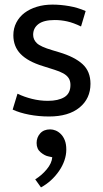

<svg xmlns="http://www.w3.org/2000/svg" viewBox="-20 -497 447 834"><path d="M332 -382Q299 -398 272 -404Q245 -410 218 -410Q170 -410 147 -392.5Q124 -375 124 -346Q124 -325 140 -309.5Q156 -294 207 -279L237 -270Q304 -250 338.5 -218.5Q373 -187 373 -133Q373 -69 325.5 -30Q278 9 193 9Q148 9 106.5 1Q65 -7 35 -21L56 -90Q85 -76 119 -67.5Q153 -59 188 -59Q233 -59 259.5 -75Q286 -91 286 -128Q286 -146 278 -158Q270 -170 254.5 -178.5Q239 -187 216.5 -194Q194 -201 166 -210Q101 -230 69.5 -262.5Q38 -295 38 -344Q38 -374 51 -399Q64 -424 86.5 -441Q109 -458 140 -467.5Q171 -477 208 -477Q243 -477 280.5 -470.5Q318 -464 352 -449ZM189 182Q174 179 156.5 164.5Q139 150 139 124Q139 100 154.5 82.5Q170 65 198 65Q210 65 222 70Q234 75 244.5 85.5Q255 96 261.5 112.5Q268 129 268 153Q268 176 260 199.5Q252 223 237 245Q222 267 202 285.5Q182 304 158 317L133 282Q161 265 183 238.5Q205 212 207 186Z"/></svg>

Font: Mukta
Style: Regular
Weight: 400
Designer: Girish Dalvi and Yashodeep Gholap
Foundry: Ek Type
Version: Version 2.538;PS 1.001;hotconv 16.6.51;makeotf.lib2.5.65220;